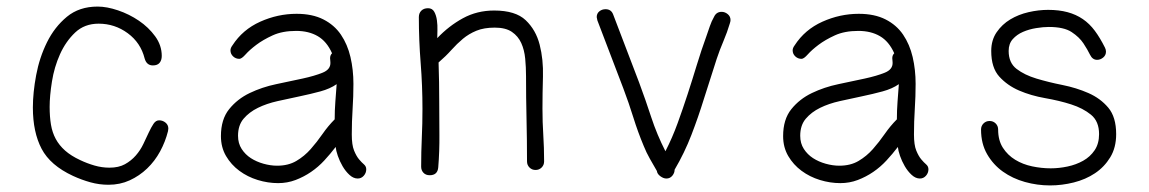

<svg xmlns="http://www.w3.org/2000/svg" viewBox="-20 -546 3495 584"><path d="M492 -155Q492 -153 491.5 -151Q491 -149 491 -147Q483 -115 467 -85.5Q451 -56 427.5 -33.5Q404 -11 374.5 2.5Q345 16 310 16Q282 16 255 8.5Q228 1 202 -11Q133 -43 106.5 -93.5Q80 -144 80 -219Q80 -264 90 -317.5Q100 -371 123 -417.5Q146 -464 183.5 -495Q221 -526 277 -526Q305 -526 339 -514.5Q373 -503 402.5 -483Q432 -463 452 -435.5Q472 -408 472 -376Q472 -363 465.5 -355Q459 -347 445 -347Q426 -347 420 -368Q408 -416 368.5 -445Q329 -474 280 -474Q237 -474 208.5 -447Q180 -420 162.5 -381Q145 -342 138 -298Q131 -254 131 -221Q131 -191 135 -167Q139 -143 149.5 -123.5Q160 -104 178 -88Q196 -72 224 -59Q245 -49 267.5 -42.5Q290 -36 313 -36Q341 -36 360 -46.5Q379 -57 393 -73Q407 -89 416 -108Q425 -127 432.5 -143Q440 -159 447 -169.5Q454 -180 464 -180Q475 -180 483.5 -173Q492 -166 492 -155Z M1094 -31Q1094 -20 1086.5 -11.5Q1079 -3 1068 -3Q1055 -3 1043 -14Q1031 -25 1022 -40.5Q1013 -56 1007.5 -72Q1002 -88 1001 -99Q985 -78 966.5 -58Q948 -38 926 -23Q904 -8 879 1.5Q854 11 826 11Q795 11 764 1.5Q733 -8 708 -26.5Q683 -45 667.5 -71.5Q652 -98 652 -132Q652 -183 677 -214Q702 -245 739.5 -263Q777 -281 820 -290Q863 -299 900 -307Q937 -315 961.5 -325Q986 -335 985 -356Q985 -360 984.5 -363Q984 -366 984 -369Q984 -378 990 -384Q974 -420 946.5 -436Q919 -452 881 -452Q839 -452 809.5 -438.5Q780 -425 759.5 -409.5Q739 -394 727 -380.5Q715 -367 708 -367Q697 -367 689 -374.5Q681 -382 681 -393Q681 -400 687 -408Q718 -456 771.5 -480Q825 -504 882 -504Q930 -504 963.5 -487Q997 -470 1017 -440.5Q1037 -411 1046 -372.5Q1055 -334 1055 -291Q1055 -253 1052.5 -214.5Q1050 -176 1050 -137Q1050 -105 1057 -88Q1064 -71 1072 -61.5Q1080 -52 1087 -46Q1094 -40 1094 -31ZM1004 -290Q984 -276 954.5 -268Q925 -260 891.5 -253Q858 -246 824.5 -238.5Q791 -231 764.5 -218Q738 -205 721 -185Q704 -165 704 -133Q704 -110 715 -93Q726 -76 743 -65Q760 -54 781.5 -48Q803 -42 823 -42Q857 -42 881.5 -56.5Q906 -71 925 -92.5Q944 -114 961 -138.5Q978 -163 998 -183Q998 -210 1000 -236.5Q1002 -263 1004 -290Z M1635 -55Q1635 -44 1627.5 -36.5Q1620 -29 1609 -29Q1598 -29 1590.5 -36.5Q1583 -44 1583 -55Q1583 -121 1581.5 -185Q1580 -249 1580 -315Q1580 -341 1577.5 -367.5Q1575 -394 1565.5 -415Q1556 -436 1537 -449Q1518 -462 1485 -462Q1452 -462 1429 -452.5Q1406 -443 1388 -428Q1370 -413 1353 -394Q1336 -375 1314 -356Q1315 -326 1315.5 -296Q1316 -266 1316 -236Q1316 -187 1316.5 -136.5Q1317 -86 1313 -37Q1311 -13 1287 -13Q1275 -13 1268 -20.5Q1261 -28 1261 -39Q1261 -84 1263 -127Q1265 -170 1265 -215Q1265 -285 1259.5 -354.5Q1254 -424 1254 -494Q1254 -506 1261.5 -513.5Q1269 -521 1282 -521Q1295 -521 1301 -510Q1307 -499 1309 -484Q1311 -469 1310.5 -454Q1310 -439 1310 -430Q1345 -467 1388 -490.5Q1431 -514 1483 -514Q1548 -514 1579 -484.5Q1610 -455 1621.5 -410Q1633 -365 1631.5 -313Q1630 -261 1630 -216Q1630 -174 1632.5 -135.5Q1635 -97 1635 -55Z M2202 -485Q2202 -481 2200 -475Q2192 -448 2180.5 -421Q2169 -394 2160 -367L2121 -245Q2104 -190 2083 -135.5Q2062 -81 2032 -30Q2032 -20 2025 -11.5Q2018 -3 2007 -3Q1998 -3 1988.5 -10Q1979 -17 1978 -26Q1967 -45 1956.5 -63.5Q1946 -82 1938 -102Q1920 -145 1906.5 -188.5Q1893 -232 1876 -277L1797 -484Q1795 -492 1795 -494Q1795 -505 1803 -511.5Q1811 -518 1822 -518Q1839 -518 1845 -502Q1865 -450 1884.5 -398.5Q1904 -347 1924 -295Q1944 -241 1961 -189Q1978 -137 2004 -86Q2025 -127 2041 -171Q2057 -215 2071.5 -259.5Q2086 -304 2099.5 -348.5Q2113 -393 2129 -437Q2134 -451 2139 -466Q2144 -481 2152 -495Q2159 -510 2175 -510Q2185 -510 2193.5 -503Q2202 -496 2202 -485Z M2804 -31Q2804 -20 2796.5 -11.5Q2789 -3 2778 -3Q2765 -3 2753 -14Q2741 -25 2732 -40.5Q2723 -56 2717.5 -72Q2712 -88 2711 -99Q2695 -78 2676.5 -58Q2658 -38 2636 -23Q2614 -8 2589 1.5Q2564 11 2536 11Q2505 11 2474 1.5Q2443 -8 2418 -26.5Q2393 -45 2377.5 -71.5Q2362 -98 2362 -132Q2362 -183 2387 -214Q2412 -245 2449.5 -263Q2487 -281 2530 -290Q2573 -299 2610 -307Q2647 -315 2671.5 -325Q2696 -335 2695 -356Q2695 -360 2694.5 -363Q2694 -366 2694 -369Q2694 -378 2700 -384Q2684 -420 2656.5 -436Q2629 -452 2591 -452Q2549 -452 2519.5 -438.5Q2490 -425 2469.5 -409.5Q2449 -394 2437 -380.5Q2425 -367 2418 -367Q2407 -367 2399 -374.5Q2391 -382 2391 -393Q2391 -400 2397 -408Q2428 -456 2481.5 -480Q2535 -504 2592 -504Q2640 -504 2673.5 -487Q2707 -470 2727 -440.5Q2747 -411 2756 -372.5Q2765 -334 2765 -291Q2765 -253 2762.5 -214.5Q2760 -176 2760 -137Q2760 -105 2767 -88Q2774 -71 2782 -61.5Q2790 -52 2797 -46Q2804 -40 2804 -31ZM2714 -290Q2694 -276 2664.5 -268Q2635 -260 2601.5 -253Q2568 -246 2534.5 -238.5Q2501 -231 2474.5 -218Q2448 -205 2431 -185Q2414 -165 2414 -133Q2414 -110 2425 -93Q2436 -76 2453 -65Q2470 -54 2491.5 -48Q2513 -42 2533 -42Q2567 -42 2591.5 -56.5Q2616 -71 2635 -92.5Q2654 -114 2671 -138.5Q2688 -163 2708 -183Q2708 -210 2710 -236.5Q2712 -263 2714 -290Z M3375 -138Q3375 -97 3357 -67.5Q3339 -38 3310.5 -19Q3282 0 3246 9Q3210 18 3174 18Q3135 18 3097.5 7.5Q3060 -3 3030.5 -24Q3001 -45 2982.5 -77Q2964 -109 2964 -152Q2964 -163 2971.5 -170.5Q2979 -178 2990 -178Q3001 -178 3008.5 -170.5Q3016 -163 3016 -152Q3016 -119 3030.5 -96.5Q3045 -74 3068 -60Q3091 -46 3119.5 -40Q3148 -34 3176 -34Q3201 -34 3227 -39.5Q3253 -45 3274.5 -57Q3296 -69 3309.5 -89Q3323 -109 3323 -138Q3323 -177 3298.5 -197Q3274 -217 3238 -228.5Q3202 -240 3159 -247.5Q3116 -255 3080 -270.5Q3044 -286 3019.5 -313Q2995 -340 2995 -391Q2995 -424 3011.5 -448Q3028 -472 3053 -487Q3078 -502 3108.5 -509Q3139 -516 3168 -516Q3201 -516 3227 -509Q3253 -502 3273.5 -488Q3294 -474 3310 -452.5Q3326 -431 3341 -401Q3344 -395 3344 -389Q3344 -378 3335.5 -371Q3327 -364 3317 -364Q3303 -364 3295.5 -379.5Q3288 -395 3275.5 -414Q3263 -433 3239.5 -448.5Q3216 -464 3170 -464Q3153 -464 3131.5 -460.5Q3110 -457 3091.5 -449Q3073 -441 3060.5 -427Q3048 -413 3048 -391Q3048 -355 3072 -336.5Q3096 -318 3132.5 -307Q3169 -296 3211.5 -287.5Q3254 -279 3290.5 -263Q3327 -247 3351 -218.5Q3375 -190 3375 -138Z"/></svg>

Font: Wynona
Style: Regular
Weight: 400
Italic angle: -12°
Designer: Kanati
Foundry: Kanati and Michael Everson
Version: Version 2.000